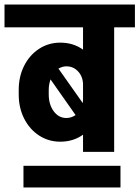

<svg xmlns="http://www.w3.org/2000/svg" viewBox="-55 -673 618 851"><path d="M543 -552H451V0H313V-76Q270 -45 212 -45Q160 -45 118 -72.5Q76 -100 52 -147.5Q28 -195 28 -254V-275Q28 -334 52 -381.5Q76 -429 118 -456.5Q160 -484 212 -484Q270 -484 313 -453V-552H-35V-653H543ZM204 -369 312 -216Q313 -222 313 -233V-297Q313 -332 292 -355.5Q271 -379 239 -379Q222 -379 204 -369ZM161 -255Q161 -210 183 -180Q205 -150 239 -150Q261 -150 280 -163L169 -321Q161 -299 161 -274ZM479 158H49V62H479Z"/></svg>

Font: Akshar SemiBold
Style: Regular
Weight: 600
Designer: Tall Chai
Foundry: Tall Chai
Version: Version 1.000